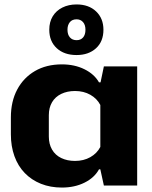

<svg xmlns="http://www.w3.org/2000/svg" viewBox="-20 -836 684 865"><path d="M259 9Q207 9 164.5 -8Q122 -25 91.5 -56.5Q61 -88 45 -132.5Q29 -177 29 -231V-307Q29 -379 57.5 -432.5Q86 -486 137.5 -516Q189 -546 259 -546Q316 -546 360.5 -524Q405 -502 426 -465H433L448 -537H598V0H448L432 -73H426Q405 -35 360.5 -13Q316 9 259 9ZM318 -111Q357 -111 387 -128Q417 -145 432 -174V-363Q417 -392 387 -409Q357 -426 318 -426Q283 -426 256 -413Q229 -400 214.5 -375.5Q200 -351 200 -317V-221Q200 -187 214.5 -162Q229 -137 256 -124Q283 -111 318 -111ZM325 -588Q269 -588 235.5 -619Q202 -650 202 -702Q202 -737 217.5 -762.5Q233 -788 261 -802Q289 -816 325 -816Q380 -816 413 -784.5Q446 -753 446 -702Q446 -649 412.5 -618.5Q379 -588 325 -588ZM325 -655Q344 -655 354.5 -667.5Q365 -680 365 -702Q365 -724 354 -736.5Q343 -749 325 -749Q305 -749 294.5 -736Q284 -723 284 -702Q284 -680 295 -667.5Q306 -655 325 -655Z"/></svg>

Font: Hubot Sans
Style: Bold
Weight: 700
Designer: Deni Anggara
Foundry: GitHub, Inc., Subsidiary of Microsoft Corporation
Version: Version 2.000